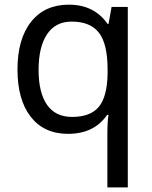

<svg xmlns="http://www.w3.org/2000/svg" viewBox="-20 -566 655 826"><path d="M290 -63Q368.7 -63 404.8 -106Q440.9 -148.9 442.9 -248V-266.1Q442.9 -377 405.8 -425Q368.7 -473.1 288.1 -473.1Q219.2 -473.1 182.6 -418.9Q146 -364.7 146 -265.1Q146 -167 182.4 -115Q218.8 -63 290 -63ZM272.9 9.8Q169.4 9.8 112.3 -63.5Q55.2 -136.7 55.2 -267.1Q55.2 -397.9 113.5 -471.9Q171.9 -545.9 275.9 -545.9Q385.7 -545.9 442.9 -462.9H446.8L460 -536.1H529.8V240.2H441.9V11.2Q441.9 -42.5 446.8 -71.8H440.9Q384.8 9.8 272.9 9.8Z"/></svg>

Font: Noto Sans Malayalam
Style: Regular
Weight: 400
Designer: Monotype Design team
Foundry: Monotype Imaging Inc.
Version: Version 1.02